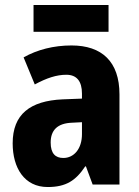

<svg xmlns="http://www.w3.org/2000/svg" viewBox="-20 -743 560 773"><path d="M417 -723H115V-615H417ZM268 -560C196 -560 130 -543 75 -512L120 -403C168 -429 208 -442 247 -442C289 -442 310 -416 310 -366V-346L232 -343C101 -337 31 -283 31 -166C31 -67 78 10 172 10C246 10 285 -16 323 -73H326L353 0H461V-363C461 -495 390 -560 268 -560ZM271 -249 310 -251V-203C310 -144 278 -107 235 -107C203 -107 184 -125 184 -169C184 -218 210 -247 271 -249Z"/></svg>

Font: Noto Sans Sinhala UI Condensed ExtraBold
Style: Regular
Weight: 800
Width: 3
Designer: Jelle Bosma - Monotype Design Team
Foundry: Monotype Imaging Inc.
Version: Version 2.006